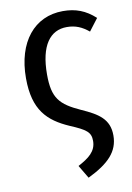

<svg xmlns="http://www.w3.org/2000/svg" viewBox="-90 -639 636 925"><g transform="rotate(-10 228.0 -176.0)"><path d="M284 -582C144 -582 53 -471 53 -294C53 -137 118 -77 220 -32C298 1 319 16 319 59C319 111 281 138 229 166L267 230C370 180 420 129 420 50C420 -30 369 -62 288 -98C189 -143 156 -178 156 -294C156 -437 208 -503 289 -503C332 -503 363 -489 396 -462L441 -521C394 -564 346 -582 284 -582Z"/></g></svg>

Font: Glow Sans SC Condensed Medium
Style: Regular
Weight: 600
Width: 3
Designer: Ryoko NISHIZUKA (kana, bopomofo & ideographs); Paul D. Hunt (Latin, Greek & Cyrillic); Sandoll Communications, Soo-young
Version: Version 0.93